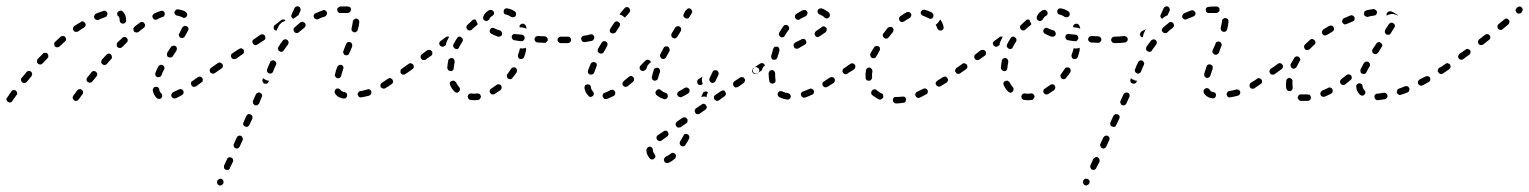

<svg xmlns="http://www.w3.org/2000/svg" viewBox="-30 -294 4715 592"><path d="M23 -4Q23 -6 23 -8Q22 -10 21 -12Q20 -13 19 -15Q15 -17 11 -16Q7 -16 5 -12Q-3 -1 -8 7Q-11 10 -10 14Q-9 18 -5 20Q-4 21 -2 22Q0 22 2 22Q4 21 6 20Q7 19 8 17Q13 10 21 -1Q22 -2 23 -4ZM226 -11Q226 -15 222 -17Q219 -20 215 -19Q211 -19 208 -15L196 1Q194 4 194 8Q195 12 198 15Q200 16 201 17Q203 17 205 17Q207 17 209 16Q211 15 212 13L224 -3Q227 -7 226 -11ZM461 11Q465 11 468 8Q469 6 470 4Q470 2 470 0Q470 -2 469 -3Q468 -5 467 -7Q462 -10 461 -18Q461 -20 460 -22Q458 -24 457 -25Q455 -26 453 -26Q451 -27 449 -26Q445 -26 443 -22Q441 -19 441 -15Q444 0 454 9Q457 11 461 11ZM536 -7Q537 -11 535 -14Q534 -16 533 -17Q531 -18 529 -19Q527 -20 525 -19Q523 -19 521 -18Q512 -13 504 -10Q502 -9 501 -7Q500 -6 499 -4Q498 -2 498 0Q498 2 499 4Q501 7 504 9Q508 10 512 9Q521 5 531 -1Q535 -3 536 -7ZM594 -42Q595 -44 595 -46Q596 -48 595 -50Q595 -52 594 -53Q591 -57 587 -58Q583 -58 580 -56L563 -44Q562 -43 560 -42Q559 -40 559 -38Q559 -36 559 -34Q560 -32 561 -30Q563 -27 567 -26Q571 -26 575 -28L591 -40Q593 -41 594 -42ZM69 -63Q69 -64 69 -66Q69 -68 68 -70Q67 -72 66 -73Q62 -76 58 -75Q54 -75 52 -72Q44 -63 37 -54Q34 -51 35 -47Q35 -43 39 -40Q42 -38 46 -38Q50 -39 53 -42Q60 -51 67 -59Q68 -61 69 -63ZM270 -66Q269 -70 266 -73Q265 -74 263 -74Q261 -75 259 -75Q257 -75 255 -74Q253 -73 252 -71L239 -55Q238 -54 237 -52Q237 -50 237 -48Q237 -46 238 -44Q239 -42 241 -41Q244 -39 248 -39Q252 -39 255 -43L268 -59Q270 -62 270 -66ZM449 -62Q451 -58 455 -56Q457 -56 459 -56Q461 -56 463 -57Q464 -57 466 -59Q467 -60 468 -62Q471 -71 476 -80Q478 -83 477 -87Q475 -91 472 -93Q470 -94 468 -94Q466 -94 464 -94Q462 -93 461 -92Q459 -91 458 -89Q453 -79 449 -69Q448 -66 449 -62ZM633 -69Q636 -71 637 -75Q638 -79 635 -83Q634 -84 632 -85Q631 -87 629 -87Q627 -87 625 -87Q623 -86 621 -85Q619 -84 618 -82Q617 -80 617 -79Q616 -77 617 -75Q617 -73 618 -71Q621 -68 625 -67Q629 -66 632 -69ZM315 -119Q315 -123 312 -126Q309 -129 305 -129Q301 -128 298 -125Q291 -118 284 -110Q283 -108 283 -107Q282 -105 282 -103Q282 -101 283 -99Q284 -97 286 -96Q289 -93 293 -93Q297 -94 300 -97Q306 -105 313 -112Q316 -115 315 -119ZM119 -118Q119 -120 119 -122Q119 -124 118 -125Q118 -127 116 -129Q115 -130 113 -131Q111 -131 109 -131Q107 -131 105 -131Q103 -130 102 -128Q94 -120 86 -112Q84 -109 84 -105Q84 -100 87 -98Q90 -95 94 -95Q98 -95 101 -98Q109 -107 116 -114Q118 -116 119 -118ZM485 -124Q485 -120 489 -118Q491 -117 492 -117Q494 -116 496 -117Q498 -117 500 -118Q502 -119 503 -121Q509 -130 514 -138Q515 -140 515 -142Q516 -144 515 -146Q515 -148 514 -149Q513 -151 511 -152Q507 -154 503 -153Q499 -152 497 -149Q492 -141 486 -132Q484 -129 485 -124ZM364 -170Q364 -174 361 -177Q360 -178 358 -179Q356 -180 354 -180Q352 -180 350 -179Q348 -179 347 -177Q340 -170 332 -163Q331 -161 330 -159Q330 -157 330 -156Q330 -154 330 -152Q331 -150 333 -148Q336 -146 340 -146Q344 -146 347 -149Q354 -156 361 -163Q364 -166 364 -170ZM174 -172Q174 -176 171 -180Q169 -183 164 -183Q160 -183 157 -181Q149 -173 140 -165Q137 -163 137 -159Q137 -154 139 -151Q142 -148 146 -148Q151 -148 154 -151Q162 -158 170 -166Q173 -168 174 -172ZM521 -188Q521 -186 522 -184Q522 -182 524 -180Q525 -179 526 -178Q530 -176 534 -177Q538 -178 540 -182Q545 -191 550 -200Q552 -203 551 -207Q550 -211 546 -213Q544 -214 542 -214Q540 -215 538 -214Q536 -213 535 -212Q533 -211 532 -209Q528 -200 523 -191Q522 -190 521 -188ZM416 -211Q417 -213 417 -215Q417 -217 417 -219Q416 -221 415 -222Q413 -226 409 -226Q404 -227 401 -224Q393 -218 385 -212Q383 -210 382 -208Q381 -207 381 -205Q381 -203 382 -201Q382 -199 383 -197Q386 -194 390 -194Q394 -193 398 -196Q406 -203 413 -208Q415 -210 416 -211ZM234 -216Q235 -220 232 -223Q230 -227 226 -228Q222 -229 219 -226Q209 -220 199 -214Q196 -211 195 -207Q194 -203 197 -200Q199 -196 203 -196Q207 -195 211 -197Q220 -204 229 -209Q233 -212 234 -216ZM342 -224Q345 -221 349 -221Q353 -221 356 -224Q359 -227 359 -231Q359 -249 348 -259Q345 -262 341 -261Q337 -261 334 -258Q333 -257 332 -255Q331 -253 331 -251Q332 -249 332 -247Q333 -245 335 -244Q339 -240 339 -231Q339 -226 342 -224ZM298 -243Q299 -245 300 -247Q301 -248 301 -250Q301 -252 301 -254Q300 -256 299 -258Q297 -259 295 -260Q294 -261 292 -261Q290 -261 288 -260Q278 -257 266 -252Q262 -250 261 -246Q259 -242 261 -238Q262 -236 263 -235Q265 -234 267 -233Q269 -232 271 -232Q273 -233 274 -233Q285 -238 294 -241Q296 -242 298 -243ZM475 -243Q476 -245 477 -247Q478 -248 478 -250Q478 -252 478 -254Q477 -258 473 -260Q469 -262 465 -260Q455 -257 445 -252Q442 -250 440 -246Q439 -243 441 -239Q442 -237 443 -236Q445 -234 446 -234Q448 -233 450 -233Q452 -233 454 -234Q463 -239 472 -242Q473 -242 475 -243ZM536 -239Q538 -239 540 -239Q541 -240 543 -241Q545 -242 546 -244Q548 -247 547 -251Q546 -255 542 -258Q533 -263 520 -265Q515 -266 512 -263Q509 -261 508 -257Q507 -253 510 -250Q512 -246 516 -246Q526 -244 532 -241Q534 -239 536 -239Z M639 268Q639 270 640 272Q640 273 642 275Q643 276 645 277Q649 279 653 277Q656 276 658 272L659 271Q659 269 659 267Q659 265 659 264Q658 262 657 260Q655 259 653 258Q652 257 650 257Q648 257 646 258Q644 259 643 260Q641 261 640 263V264Q639 266 639 268ZM661 224Q662 228 666 229Q668 230 670 230Q672 230 674 230Q676 229 677 227Q679 226 679 224L688 205Q690 201 688 197Q687 193 683 192Q681 191 679 191Q677 191 676 191Q674 192 672 193Q671 195 670 197L661 216Q660 220 661 224ZM690 154Q690 155 691 157Q691 159 693 161Q694 162 696 163Q700 165 704 163Q707 162 709 158L718 138Q719 137 719 135Q719 133 718 131Q717 129 716 127Q715 126 713 125Q711 124 709 124Q707 124 705 125Q703 126 702 127Q700 128 700 130L691 150Q690 152 690 154ZM720 91Q722 95 726 96Q729 98 733 97Q737 95 739 91L748 72Q749 68 748 64Q746 60 743 59Q741 58 739 58Q737 58 735 58Q733 59 732 61Q730 62 729 64L721 83Q719 87 720 91ZM750 24Q752 28 755 30Q757 31 759 31Q761 31 763 30Q765 30 766 28Q768 27 769 25L777 5Q779 2 778 -2Q776 -6 772 -8Q770 -9 768 -9Q766 -9 765 -8Q763 -7 761 -6Q760 -5 759 -3L750 17Q749 21 750 24ZM1029 10Q1033 10 1037 8Q1040 5 1040 1Q1041 -1 1040 -3Q1040 -5 1038 -7Q1037 -8 1035 -9Q1034 -10 1032 -10Q1027 -11 1024 -13Q1021 -14 1020 -17Q1019 -18 1017 -19Q1016 -21 1014 -21Q1012 -21 1010 -21Q1008 -21 1006 -20Q1003 -17 1002 -13Q1001 -9 1003 -6Q1007 1 1014 5Q1020 8 1029 10ZM1111 -1Q1113 -2 1114 -4Q1115 -6 1115 -8Q1115 -10 1115 -12Q1114 -16 1110 -18Q1106 -20 1102 -18Q1092 -15 1081 -13Q1077 -13 1075 -9Q1072 -6 1073 -2Q1074 0 1075 2Q1076 3 1077 5Q1079 6 1081 6Q1083 7 1085 6Q1097 4 1108 1Q1110 0 1111 -1ZM1182 -41Q1182 -45 1180 -49Q1179 -50 1177 -51Q1176 -53 1174 -53Q1172 -53 1170 -53Q1168 -52 1166 -51Q1156 -44 1148 -39Q1146 -38 1145 -36Q1144 -35 1143 -33Q1143 -31 1143 -29Q1143 -27 1144 -25Q1147 -22 1151 -21Q1155 -20 1158 -22Q1167 -27 1178 -35Q1181 -37 1182 -41ZM780 -42Q781 -38 785 -36Q787 -36 789 -36Q791 -36 793 -36Q795 -37 796 -38Q797 -40 798 -42L800 -45Q795 -45 791 -47Q786 -49 781 -53L780 -50Q778 -46 780 -42ZM1004 -58Q1006 -54 1010 -53Q1012 -52 1013 -53Q1015 -53 1017 -54Q1019 -55 1020 -56Q1021 -58 1022 -60Q1024 -69 1028 -81Q1029 -83 1029 -85Q1029 -87 1028 -89Q1027 -90 1026 -92Q1024 -93 1022 -94Q1018 -95 1015 -93Q1011 -91 1010 -88Q1005 -75 1003 -65Q1001 -61 1004 -58ZM1229 -75Q1230 -79 1227 -83Q1226 -84 1224 -85Q1223 -87 1221 -87Q1219 -87 1217 -87Q1215 -86 1213 -85L1209 -82Q1205 -80 1205 -76Q1204 -71 1206 -68Q1208 -66 1209 -65Q1211 -64 1213 -64Q1215 -64 1217 -64Q1219 -65 1220 -66L1225 -69Q1228 -71 1229 -75ZM656 -86Q657 -87 657 -89Q657 -91 657 -93Q657 -95 655 -97Q653 -100 649 -101Q645 -102 641 -99L621 -85Q620 -84 619 -82Q618 -81 617 -79Q617 -77 617 -75Q618 -73 619 -71Q620 -70 622 -69Q623 -68 625 -67Q627 -67 629 -67Q631 -68 633 -69L653 -83Q654 -84 656 -86ZM821 -101Q820 -105 816 -107Q812 -109 808 -107Q804 -106 803 -102Q798 -92 794 -81Q792 -77 794 -73Q796 -69 799 -68Q801 -67 803 -67Q805 -67 807 -68Q809 -69 810 -70Q812 -72 812 -73Q816 -84 821 -94Q823 -98 821 -101ZM722 -133Q723 -137 721 -141Q720 -142 718 -143Q717 -144 715 -145Q713 -145 711 -145Q709 -144 707 -143L687 -130Q683 -128 682 -123Q682 -119 684 -116Q686 -112 690 -112Q694 -111 698 -113L718 -127Q722 -129 722 -133ZM1033 -148 1029 -137Q1028 -135 1028 -133Q1028 -131 1029 -130Q1030 -128 1031 -126Q1032 -125 1034 -124Q1038 -123 1042 -124Q1046 -126 1047 -130L1052 -141L1056 -151Q1056 -153 1056 -155Q1056 -157 1055 -159Q1055 -160 1053 -162Q1052 -163 1050 -164Q1046 -165 1042 -164Q1039 -162 1037 -158ZM860 -164Q859 -168 856 -171Q853 -173 849 -173Q844 -172 842 -169Q835 -160 829 -150Q826 -146 827 -142Q828 -138 832 -136Q835 -134 839 -134Q843 -135 845 -139Q851 -148 858 -157Q860 -160 860 -164ZM788 -176Q789 -180 787 -184Q785 -187 781 -188Q777 -189 773 -187L753 -173Q749 -171 748 -167Q748 -163 750 -159Q752 -156 756 -155Q760 -154 764 -157L784 -170Q788 -172 788 -176ZM911 -212Q912 -213 912 -215Q913 -217 912 -219Q912 -221 910 -223Q909 -224 907 -225Q906 -226 904 -227Q902 -227 900 -226Q898 -226 896 -225Q887 -217 878 -209Q875 -207 875 -202Q875 -198 878 -195Q881 -192 885 -192Q889 -192 892 -195Q900 -202 909 -209Q910 -210 911 -212ZM1055 -199Q1057 -196 1061 -195Q1063 -194 1065 -194Q1067 -195 1068 -196Q1070 -197 1071 -198Q1073 -200 1073 -202Q1077 -215 1078 -226Q1078 -228 1077 -229Q1077 -231 1076 -233Q1074 -235 1073 -235Q1071 -236 1069 -237Q1065 -237 1062 -234Q1058 -232 1058 -228Q1057 -219 1054 -207Q1053 -203 1055 -199ZM835 -221Q839 -226 846 -228Q848 -229 850 -230Q849 -231 848 -233Q845 -234 842 -234Q839 -234 837 -232Q828 -225 818 -217Q814 -215 814 -211Q813 -207 815 -203Q817 -202 818 -201Q820 -200 822 -199L828 -211Q830 -217 835 -221ZM977 -248Q979 -252 978 -256Q976 -260 973 -262Q969 -264 965 -262Q954 -258 943 -253Q939 -252 938 -248Q936 -244 938 -240Q940 -236 944 -235Q948 -233 951 -235Q961 -240 972 -243Q975 -245 977 -248ZM869 -241Q867 -245 869 -249L878 -269Q880 -272 883 -274Q887 -275 891 -274Q895 -272 896 -268Q898 -264 896 -260L890 -247Q886 -245 883 -242Q878 -239 874 -236Q874 -236 874 -236Q874 -236 874 -236Q870 -238 869 -241ZM1042 -254Q1046 -254 1049 -257Q1052 -260 1052 -264Q1053 -268 1050 -271Q1047 -274 1043 -274Q1041 -274 1039 -274Q1029 -274 1019 -274Q1015 -273 1012 -270Q1009 -267 1010 -263Q1010 -259 1013 -256Q1016 -253 1021 -254Q1030 -254 1039 -254Q1040 -254 1042 -254Z M1444 14Q1446 14 1448 13Q1449 12 1450 10Q1452 9 1452 7Q1453 5 1453 3Q1452 -1 1449 -4Q1446 -6 1442 -6Q1437 -5 1433 -5Q1428 -5 1423 -6Q1419 -6 1416 -4Q1413 -1 1412 3Q1412 5 1413 7Q1413 9 1414 10Q1416 12 1417 13Q1419 14 1421 14Q1427 15 1433 15Q1438 15 1444 14ZM1517 -23Q1517 -27 1515 -30Q1514 -32 1512 -33Q1510 -34 1508 -34Q1506 -34 1504 -34Q1502 -33 1501 -32Q1493 -26 1485 -21Q1481 -19 1480 -15Q1479 -11 1481 -8Q1482 -6 1484 -5Q1485 -3 1487 -3Q1489 -3 1491 -3Q1493 -3 1495 -4Q1504 -10 1513 -16Q1516 -19 1517 -23ZM1378 -8Q1382 -8 1385 -11Q1386 -12 1387 -14Q1388 -16 1388 -18Q1388 -20 1388 -22Q1387 -24 1386 -25Q1380 -32 1376 -40Q1375 -42 1373 -43Q1372 -44 1370 -45Q1368 -46 1366 -45Q1364 -45 1362 -44Q1359 -43 1357 -39Q1356 -35 1358 -31Q1363 -20 1371 -12Q1374 -9 1378 -8ZM1564 -79Q1563 -83 1560 -85Q1558 -86 1556 -86Q1554 -87 1552 -86Q1550 -86 1549 -85Q1547 -84 1546 -82Q1541 -74 1535 -66Q1533 -64 1533 -63Q1532 -61 1533 -59Q1533 -57 1534 -55Q1535 -53 1536 -52Q1540 -49 1544 -50Q1548 -50 1550 -54Q1557 -62 1563 -71Q1565 -75 1564 -79ZM1246 -87Q1246 -91 1244 -95Q1243 -96 1241 -97Q1239 -98 1237 -99Q1235 -99 1233 -99Q1231 -98 1230 -97Q1219 -89 1213 -85Q1212 -84 1211 -82Q1210 -81 1209 -79Q1209 -77 1209 -75Q1210 -73 1211 -71Q1213 -68 1217 -67Q1221 -66 1225 -69Q1231 -73 1242 -81Q1245 -83 1246 -87ZM1350 -82Q1350 -80 1352 -78Q1353 -77 1355 -76Q1356 -75 1358 -75Q1363 -74 1366 -77Q1369 -80 1369 -84Q1370 -94 1372 -103Q1372 -107 1370 -111Q1368 -114 1364 -115Q1362 -115 1360 -115Q1358 -114 1356 -113Q1354 -112 1353 -110Q1352 -109 1352 -107Q1350 -96 1349 -85Q1349 -83 1350 -82ZM1302 -125Q1303 -127 1303 -129Q1303 -131 1303 -133Q1303 -135 1301 -136Q1299 -140 1295 -140Q1291 -141 1287 -139L1271 -127Q1267 -124 1267 -120Q1266 -116 1269 -113Q1271 -109 1275 -109Q1279 -108 1282 -110L1299 -122Q1301 -123 1302 -125ZM1592 -143Q1592 -145 1591 -147Q1589 -146 1586 -145Q1580 -144 1574 -145Q1574 -145 1573 -145Q1573 -144 1573 -144Q1573 -144 1573 -144Q1571 -134 1567 -125Q1566 -121 1568 -117Q1569 -114 1573 -112Q1575 -112 1577 -112Q1579 -112 1581 -113Q1583 -113 1584 -115Q1585 -116 1586 -118Q1590 -129 1592 -139Q1593 -141 1592 -143ZM1368 -150Q1369 -146 1373 -144Q1377 -142 1381 -143Q1385 -145 1386 -149Q1390 -157 1396 -166Q1398 -169 1397 -173Q1396 -177 1392 -179Q1389 -182 1385 -181Q1381 -180 1379 -176Q1373 -167 1368 -157Q1366 -153 1368 -150ZM1333 -150Q1329 -151 1326 -154Q1325 -156 1325 -158Q1324 -159 1324 -161Q1325 -163 1326 -165Q1327 -167 1329 -168L1343 -178L1345 -180Q1347 -181 1349 -181Q1351 -182 1353 -181Q1353 -181 1354 -181Q1355 -181 1355 -181Q1351 -174 1348 -167Q1345 -161 1345 -155Q1345 -155 1345 -155L1340 -152Q1337 -149 1333 -150ZM1707 -164Q1710 -167 1710 -171Q1710 -173 1709 -175Q1708 -177 1707 -178Q1706 -179 1704 -180Q1702 -181 1700 -181H1699Q1695 -181 1692 -178Q1689 -175 1689 -171Q1689 -169 1690 -167Q1691 -165 1692 -164Q1693 -163 1695 -162Q1697 -161 1699 -161H1700Q1704 -161 1707 -164ZM1652 -162Q1654 -163 1655 -165Q1657 -166 1658 -168Q1659 -169 1659 -171Q1659 -176 1656 -179Q1653 -182 1649 -182L1629 -183Q1627 -183 1625 -182Q1623 -182 1621 -180Q1620 -179 1619 -177Q1618 -175 1618 -173Q1618 -169 1621 -166Q1624 -163 1628 -163L1648 -162Q1650 -162 1652 -162ZM1584 -169Q1587 -172 1588 -176Q1588 -178 1587 -180Q1587 -182 1586 -183Q1584 -185 1583 -186Q1581 -187 1579 -187Q1569 -188 1559 -189Q1555 -190 1552 -188Q1548 -185 1548 -181Q1547 -177 1550 -174Q1552 -170 1556 -170Q1566 -168 1577 -167Q1581 -166 1584 -169ZM1513 -182Q1517 -184 1518 -187Q1519 -191 1517 -195Q1515 -199 1512 -200Q1501 -203 1494 -207Q1491 -209 1487 -208Q1483 -207 1481 -203Q1479 -200 1480 -196Q1481 -192 1485 -190Q1494 -185 1505 -181Q1509 -180 1513 -182ZM1408 -210Q1408 -206 1411 -203Q1414 -200 1418 -200Q1422 -200 1425 -203Q1432 -210 1440 -216Q1441 -217 1442 -218Q1442 -219 1443 -220Q1441 -223 1440 -226Q1438 -230 1437 -233Q1435 -234 1432 -234Q1429 -234 1427 -232Q1419 -225 1411 -217Q1408 -215 1408 -210ZM1575 -218Q1576 -220 1578 -220Q1582 -222 1586 -220Q1590 -218 1591 -215Q1593 -210 1594 -205Q1594 -205 1593 -206Q1588 -208 1582 -209Q1576 -210 1572 -210Q1572 -212 1572 -213Q1572 -214 1572 -215Q1573 -217 1575 -218ZM1460 -235Q1462 -231 1466 -230Q1470 -228 1473 -230Q1477 -232 1479 -235Q1481 -241 1488 -245Q1492 -247 1493 -251Q1494 -255 1492 -258Q1490 -262 1486 -263Q1482 -264 1479 -263Q1465 -256 1460 -243Q1459 -239 1460 -235ZM1527 -267Q1524 -265 1523 -261Q1523 -259 1523 -257Q1523 -255 1524 -253Q1525 -251 1527 -250Q1529 -249 1531 -249Q1539 -247 1546 -242Q1550 -240 1554 -241Q1558 -242 1560 -245Q1561 -247 1561 -249Q1562 -251 1561 -253Q1561 -255 1560 -256Q1559 -258 1557 -259Q1547 -266 1535 -268Q1531 -269 1527 -267Z M2020 192Q2018 193 2018 195Q2017 197 2017 199Q2017 201 2018 203Q2019 206 2023 208Q2027 210 2031 208Q2041 204 2051 195Q2053 194 2053 192Q2054 190 2054 188Q2055 186 2054 184Q2053 182 2052 181Q2049 178 2045 177Q2041 177 2038 180Q2030 186 2023 189Q2021 190 2020 192ZM1980 161Q1977 158 1973 158Q1968 159 1966 162Q1963 165 1963 169Q1963 176 1966 183Q1969 189 1973 194Q1975 197 1980 198Q1984 198 1987 195Q1990 193 1991 189Q1991 185 1988 181Q1983 175 1983 168Q1983 164 1980 161ZM2066 150Q2067 154 2071 156Q2074 158 2078 157Q2082 156 2084 152Q2090 143 2095 133Q2096 129 2095 126Q2094 122 2090 120Q2088 119 2086 119Q2084 119 2082 119Q2080 120 2079 121Q2078 123 2077 125Q2072 134 2067 142Q2065 146 2066 150ZM2031 121Q2032 117 2029 113Q2028 112 2027 110Q2025 109 2023 109Q2021 109 2019 109Q2017 110 2016 111L1998 123Q1995 125 1994 129Q1994 133 1996 137Q1997 138 1999 139Q2000 140 2002 141Q2004 141 2006 141Q2008 140 2010 139L2027 127Q2030 125 2031 121ZM2089 83Q2090 81 2090 79Q2090 77 2090 75Q2090 73 2088 72Q2086 68 2082 68Q2078 67 2075 69L2057 81Q2054 84 2053 88Q2053 92 2055 95Q2056 97 2058 98Q2059 99 2061 99Q2063 100 2065 99Q2067 99 2069 98L2086 86Q2088 85 2089 83ZM2149 38Q2150 34 2147 31Q2146 29 2145 28Q2143 27 2141 26Q2139 26 2137 26Q2135 27 2134 28L2116 40Q2113 42 2112 47Q2112 51 2114 54Q2115 56 2117 57Q2118 58 2120 58Q2122 58 2124 58Q2126 58 2128 56L2145 44Q2148 42 2149 38ZM2208 -3Q2209 -7 2206 -11Q2205 -12 2204 -14Q2202 -15 2200 -15Q2198 -15 2196 -15Q2194 -14 2193 -13L2175 -1Q2172 1 2171 5Q2171 9 2173 13Q2174 14 2176 15Q2177 16 2179 17Q2181 17 2183 17Q2185 16 2187 15L2204 3Q2207 1 2208 -3ZM2024 11Q2027 9 2029 5Q2029 3 2029 1Q2029 -1 2028 -3Q2027 -4 2026 -6Q2024 -7 2022 -8Q2014 -10 2008 -16Q2005 -19 2001 -19Q1996 -18 1994 -15Q1992 -14 1992 -12Q1991 -10 1991 -8Q1991 -6 1992 -4Q1993 -3 1994 -1Q2003 7 2016 11Q2020 13 2024 11ZM1865 -1Q1866 -3 1867 -4Q1867 -6 1867 -8Q1867 -10 1866 -12Q1864 -16 1860 -17Q1856 -18 1852 -16Q1843 -11 1835 -8Q1833 -7 1831 -6Q1830 -4 1829 -3Q1828 -1 1828 1Q1828 3 1829 5Q1830 9 1834 11Q1838 12 1842 11Q1851 7 1862 2Q1864 1 1865 -1ZM2094 -8Q2096 -10 2096 -12Q2097 -14 2096 -16Q2096 -18 2095 -19Q2093 -23 2089 -24Q2085 -25 2081 -23Q2072 -17 2064 -13Q2062 -12 2061 -11Q2059 -9 2059 -7Q2058 -5 2058 -3Q2058 -1 2059 0Q2061 4 2065 5Q2069 7 2072 5Q2081 1 2092 -6Q2093 -7 2094 -8ZM2132 5Q2132 5 2132 5L2137 -6Q2138 -10 2142 -11Q2146 -13 2150 -11Q2151 -11 2151 -10Q2152 -10 2153 -9Q2150 -4 2149 1Q2149 3 2149 5Q2147 5 2145 4Q2138 3 2132 5ZM1784 1Q1785 3 1787 4Q1789 5 1791 5Q1793 5 1794 4Q1796 3 1798 2Q1799 1 1800 -1Q1801 -3 1801 -5Q1801 -7 1800 -9Q1800 -11 1798 -12Q1795 -15 1794 -18Q1792 -22 1792 -25Q1792 -29 1789 -32Q1785 -34 1781 -34Q1779 -34 1778 -33Q1776 -32 1774 -31Q1773 -29 1773 -27Q1772 -25 1772 -23Q1773 -16 1776 -10Q1779 -4 1784 1ZM2267 -45Q2268 -49 2265 -52Q2264 -54 2263 -55Q2261 -56 2259 -56Q2257 -57 2255 -56Q2253 -56 2252 -55L2234 -43Q2231 -40 2230 -36Q2230 -32 2232 -29Q2233 -27 2235 -26Q2236 -25 2238 -24Q2240 -24 2242 -25Q2244 -25 2246 -26L2263 -38Q2266 -41 2267 -45ZM1924 -45Q1925 -47 1925 -49Q1925 -51 1925 -53Q1924 -55 1923 -56Q1920 -59 1916 -60Q1912 -60 1909 -57Q1900 -50 1893 -44Q1890 -41 1889 -37Q1889 -33 1891 -30Q1894 -27 1898 -26Q1902 -26 1905 -28Q1913 -35 1922 -42Q1923 -44 1924 -45ZM2131 -32Q2130 -32 2128 -32Q2126 -32 2124 -33Q2122 -34 2121 -36Q2119 -40 2120 -44Q2120 -48 2124 -50L2127 -52L2136 -58Q2135 -54 2134 -50Q2134 -43 2136 -37Q2137 -36 2137 -35L2135 -34Q2133 -32 2131 -32ZM2157 -49Q2157 -47 2158 -45Q2158 -43 2160 -42Q2161 -40 2163 -39Q2165 -39 2167 -38Q2169 -38 2170 -39Q2172 -40 2174 -41Q2175 -42 2176 -44L2185 -63Q2187 -67 2185 -71Q2184 -75 2180 -77Q2176 -78 2172 -77Q2168 -76 2167 -72L2158 -53Q2157 -51 2157 -49ZM1980 -54Q1980 -52 1981 -50Q1982 -48 1984 -47Q1985 -46 1987 -45Q1991 -45 1995 -47Q1998 -49 1999 -53Q2001 -62 2005 -72Q2005 -74 2005 -76Q2005 -78 2004 -80Q2003 -82 2002 -83Q2000 -84 1998 -85Q1995 -86 1991 -84Q1987 -83 1986 -79Q1982 -67 1980 -57Q1979 -55 1980 -54ZM1783 -69Q1785 -66 1789 -64Q1791 -64 1793 -64Q1795 -64 1797 -65Q1798 -65 1800 -67Q1801 -68 1802 -70Q1805 -79 1809 -89Q1811 -93 1810 -97Q1808 -101 1804 -102Q1800 -104 1797 -102Q1793 -101 1791 -97Q1787 -87 1783 -77Q1782 -73 1783 -69ZM2311 -75Q2312 -79 2309 -83Q2308 -84 2306 -85Q2305 -87 2303 -87Q2301 -87 2299 -87Q2297 -86 2295 -85L2293 -84Q2290 -81 2289 -77Q2288 -73 2291 -70Q2292 -68 2294 -67Q2295 -66 2297 -66Q2299 -65 2301 -66Q2303 -66 2305 -67L2307 -69Q2310 -71 2311 -75ZM1971 -97Q1973 -100 1977 -102Q1976 -104 1976 -105Q1975 -106 1974 -107Q1971 -110 1967 -110Q1962 -110 1960 -107Q1952 -99 1945 -92Q1942 -89 1942 -85Q1942 -81 1945 -78Q1948 -75 1952 -75Q1956 -75 1959 -78Q1961 -80 1963 -81Q1964 -84 1964 -86Q1966 -92 1971 -97ZM2006 -119Q2007 -115 2011 -113Q2013 -112 2015 -112Q2017 -112 2019 -113Q2020 -113 2022 -115Q2023 -116 2024 -118Q2029 -127 2034 -136Q2036 -140 2034 -144Q2033 -148 2030 -150Q2028 -151 2026 -151Q2024 -151 2022 -151Q2020 -150 2018 -149Q2017 -147 2016 -146Q2011 -136 2006 -127Q2004 -123 2006 -119ZM1813 -140Q1813 -138 1813 -136Q1814 -134 1815 -133Q1816 -131 1818 -130Q1822 -128 1826 -129Q1830 -130 1832 -134Q1837 -143 1842 -152Q1844 -156 1843 -160Q1842 -164 1838 -166Q1837 -167 1835 -167Q1833 -167 1831 -167Q1829 -166 1827 -165Q1826 -164 1825 -162Q1819 -153 1814 -144Q1813 -142 1813 -140ZM1728 -164Q1731 -167 1731 -171Q1731 -173 1730 -175Q1729 -177 1728 -178Q1727 -180 1725 -180Q1723 -181 1721 -181H1700Q1696 -181 1693 -178Q1690 -175 1690 -171Q1690 -169 1691 -167Q1692 -165 1693 -164Q1694 -162 1696 -162Q1698 -161 1700 -161H1721Q1725 -161 1728 -164ZM1799 -170Q1800 -171 1801 -173Q1802 -175 1802 -177Q1803 -179 1802 -181Q1801 -185 1798 -187Q1794 -189 1790 -188Q1781 -185 1771 -184Q1769 -184 1767 -183Q1765 -182 1764 -180Q1763 -179 1762 -177Q1762 -175 1762 -173Q1763 -169 1766 -166Q1769 -164 1773 -164Q1785 -166 1795 -168Q1797 -169 1799 -170ZM2040 -183Q2041 -179 2045 -177Q2046 -176 2048 -176Q2050 -175 2052 -176Q2054 -176 2056 -178Q2057 -179 2058 -180L2069 -198Q2071 -202 2070 -206Q2069 -210 2066 -212Q2062 -214 2058 -213Q2054 -212 2052 -209L2041 -191Q2039 -187 2040 -183ZM1850 -198Q1851 -194 1855 -192Q1858 -190 1862 -191Q1866 -192 1869 -195Q1874 -204 1880 -212Q1882 -216 1882 -220Q1881 -224 1877 -226Q1874 -229 1870 -228Q1866 -227 1864 -224Q1858 -215 1852 -206Q1850 -202 1850 -198ZM2081 -256Q2081 -256 2081 -257Q2083 -260 2085 -263H2086Q2088 -267 2092 -268Q2096 -269 2099 -267Q2103 -264 2104 -260Q2105 -256 2103 -253H2102V-252L2096 -242Q2094 -238 2090 -237Q2085 -236 2082 -239Q2078 -241 2077 -245Q2077 -249 2079 -252L2080 -255Q2081 -256 2081 -256ZM1895 -268Q1897 -270 1898 -271Q1900 -272 1902 -272Q1904 -272 1906 -272Q1908 -271 1909 -270Q1912 -267 1913 -263Q1913 -259 1911 -256L1909 -254Q1909 -253 1908 -253Q1908 -252 1908 -252Q1903 -247 1899 -242Q1898 -241 1897 -241Q1897 -240 1896 -240Q1893 -243 1890 -245Q1886 -248 1881 -249Q1881 -251 1882 -252Q1883 -254 1884 -255Q1889 -261 1895 -268Z M2401 13Q2403 12 2404 11Q2406 10 2407 8Q2408 7 2408 5Q2409 1 2406 -3Q2404 -6 2399 -7Q2390 -8 2382 -12Q2379 -14 2375 -13Q2371 -12 2369 -8Q2368 -7 2368 -5Q2367 -3 2368 -1Q2368 1 2370 3Q2371 4 2372 5Q2383 11 2397 13Q2399 13 2401 13ZM2479 -7Q2481 -11 2479 -15Q2478 -17 2477 -18Q2475 -19 2473 -20Q2472 -21 2470 -21Q2468 -21 2466 -20Q2455 -15 2446 -12Q2444 -12 2443 -10Q2441 -9 2440 -7Q2440 -6 2439 -4Q2439 -2 2440 0Q2441 4 2445 6Q2448 8 2452 7Q2463 3 2474 -2Q2478 -3 2479 -7ZM2544 -44Q2545 -48 2543 -52Q2542 -53 2540 -55Q2538 -56 2536 -56Q2535 -57 2533 -56Q2531 -56 2529 -55Q2519 -49 2511 -43Q2509 -42 2508 -41Q2506 -39 2506 -37Q2505 -35 2506 -33Q2506 -31 2507 -30Q2509 -26 2513 -25Q2517 -24 2521 -26Q2530 -32 2540 -38Q2543 -40 2544 -44ZM2340 -66Q2340 -55 2342 -45Q2342 -43 2343 -41Q2344 -39 2346 -38Q2347 -37 2349 -37Q2351 -36 2353 -36Q2355 -37 2357 -38Q2358 -39 2360 -40Q2361 -42 2361 -44Q2362 -46 2361 -48Q2360 -56 2360 -66V-68Q2360 -72 2357 -75Q2354 -78 2350 -78Q2348 -78 2346 -77Q2344 -77 2343 -75Q2342 -74 2341 -72Q2340 -70 2340 -68ZM2588 -72Q2589 -73 2590 -75Q2590 -77 2590 -79Q2589 -81 2588 -83Q2586 -86 2582 -87Q2578 -88 2574 -85L2572 -83Q2570 -82 2569 -81Q2568 -79 2568 -77Q2567 -75 2568 -73Q2568 -71 2569 -70Q2572 -66 2576 -65Q2580 -65 2583 -67L2586 -69Q2587 -70 2588 -72ZM2299 -67Q2295 -68 2293 -71Q2292 -73 2291 -75Q2291 -77 2291 -79Q2292 -81 2293 -82Q2294 -84 2295 -85Q2304 -92 2314 -98Q2315 -99 2317 -99Q2319 -100 2321 -99Q2323 -99 2325 -98Q2326 -97 2327 -95Q2328 -94 2328 -94Q2328 -93 2329 -93Q2328 -92 2327 -91Q2322 -87 2320 -80Q2319 -79 2319 -77Q2313 -73 2307 -69Q2303 -66 2299 -67ZM2352 -136Q2350 -129 2348 -122Q2347 -120 2348 -118Q2348 -116 2349 -114Q2350 -113 2351 -111Q2353 -110 2355 -110Q2359 -109 2363 -111Q2366 -113 2367 -117Q2369 -124 2371 -130Q2372 -133 2372 -135Q2373 -135 2373 -135Q2373 -136 2373 -136V-138Q2374 -140 2373 -142Q2373 -144 2372 -146Q2371 -148 2369 -149Q2368 -150 2366 -150Q2362 -151 2358 -149Q2355 -147 2354 -143L2353 -141Q2353 -139 2352 -136ZM2456 -161Q2457 -165 2455 -169Q2453 -173 2449 -174Q2445 -175 2442 -173L2422 -163Q2420 -162 2419 -160Q2418 -159 2417 -157Q2417 -155 2417 -153Q2417 -151 2418 -149Q2420 -145 2424 -144Q2428 -143 2432 -145L2451 -156Q2455 -158 2456 -161ZM2372 -190Q2371 -188 2372 -186Q2373 -184 2374 -183Q2375 -181 2377 -180Q2380 -178 2384 -179Q2388 -180 2390 -184Q2395 -193 2401 -201Q2403 -203 2403 -205Q2404 -207 2403 -209Q2403 -211 2402 -212Q2401 -214 2399 -215Q2396 -218 2392 -217Q2388 -217 2385 -213Q2379 -204 2373 -194Q2372 -192 2372 -190ZM2519 -202Q2520 -206 2517 -209Q2514 -212 2510 -213Q2506 -213 2503 -210Q2496 -205 2486 -198Q2483 -196 2482 -192Q2481 -188 2483 -185Q2485 -181 2489 -180Q2493 -179 2497 -182Q2508 -189 2516 -195Q2519 -198 2519 -202ZM2421 -245Q2420 -241 2423 -237Q2424 -236 2425 -235Q2427 -234 2429 -233Q2431 -233 2433 -233Q2435 -233 2436 -235Q2445 -240 2454 -244Q2458 -246 2459 -250Q2461 -253 2459 -257Q2459 -259 2457 -260Q2456 -262 2454 -263Q2452 -263 2450 -263Q2448 -263 2446 -263Q2436 -258 2425 -251Q2422 -249 2421 -245ZM2504 -268Q2502 -269 2500 -268Q2498 -268 2496 -267Q2494 -266 2493 -265Q2492 -263 2491 -261Q2490 -257 2492 -254Q2494 -250 2498 -249Q2502 -247 2506 -245Q2510 -243 2512 -240Q2515 -237 2519 -237Q2523 -237 2526 -240Q2529 -243 2529 -247Q2529 -251 2527 -254Q2522 -259 2516 -262Q2511 -266 2504 -268Z M2759 22Q2761 21 2762 19Q2763 18 2763 16Q2764 14 2764 12Q2763 8 2760 5Q2756 3 2752 4Q2742 5 2733 5Q2731 5 2729 5Q2728 6 2726 7Q2725 9 2724 10Q2723 12 2723 14Q2723 18 2725 21Q2728 24 2732 25Q2743 25 2755 23Q2757 23 2759 22ZM2683 13Q2685 13 2687 12Q2689 11 2690 10Q2692 9 2693 7Q2694 3 2693 -1Q2692 -5 2688 -6Q2679 -11 2673 -16Q2670 -19 2666 -19Q2661 -18 2659 -15Q2656 -12 2656 -8Q2656 -4 2659 -1Q2668 6 2679 12Q2681 13 2683 13ZM2829 -5Q2830 -6 2830 -8Q2831 -10 2831 -12Q2831 -14 2830 -16Q2828 -20 2824 -21Q2820 -22 2816 -20Q2807 -15 2798 -11Q2796 -11 2795 -9Q2793 -8 2793 -6Q2792 -4 2792 -2Q2792 0 2793 2Q2795 6 2798 7Q2802 9 2806 7Q2815 3 2825 -3Q2827 -3 2829 -5ZM2891 -42Q2892 -44 2893 -46Q2893 -48 2893 -50Q2892 -52 2891 -53Q2889 -57 2885 -58Q2881 -58 2877 -56Q2868 -50 2860 -45Q2858 -44 2857 -42Q2856 -41 2855 -39Q2855 -37 2855 -35Q2856 -33 2857 -31Q2859 -28 2863 -27Q2867 -26 2870 -28Q2879 -33 2888 -39Q2890 -40 2891 -42ZM2642 -47Q2645 -45 2649 -45Q2651 -45 2653 -46Q2655 -46 2656 -48Q2657 -49 2658 -51Q2659 -53 2659 -55Q2658 -65 2660 -75Q2660 -79 2657 -82Q2655 -85 2651 -86Q2649 -86 2647 -85Q2645 -85 2643 -83Q2642 -82 2641 -80Q2640 -79 2640 -77Q2638 -65 2639 -54Q2639 -50 2642 -47ZM2934 -72Q2936 -73 2936 -75Q2936 -77 2936 -79Q2935 -81 2934 -83Q2932 -86 2928 -87Q2924 -88 2920 -85H2919Q2918 -83 2917 -82Q2916 -80 2915 -78Q2915 -76 2915 -74Q2916 -72 2917 -71Q2919 -67 2923 -66Q2927 -66 2931 -68L2932 -69Q2933 -70 2934 -72ZM2606 -83Q2607 -85 2607 -87Q2608 -89 2607 -91Q2607 -93 2606 -94Q2603 -98 2599 -99Q2595 -99 2592 -97Q2581 -90 2575 -85Q2571 -83 2570 -79Q2569 -75 2572 -72Q2573 -70 2574 -69Q2576 -68 2578 -67Q2580 -67 2582 -67Q2584 -68 2585 -69Q2593 -73 2603 -80Q2605 -82 2606 -83ZM2657 -135Q2657 -135 2657 -135Q2656 -132 2654 -129Q2652 -125 2654 -121Q2655 -117 2659 -115Q2663 -114 2667 -115Q2670 -116 2672 -120Q2673 -123 2675 -125Q2678 -131 2682 -138Q2683 -139 2683 -141Q2684 -143 2683 -145Q2683 -147 2682 -149Q2680 -150 2679 -151Q2675 -153 2671 -152Q2667 -151 2665 -148Q2661 -142 2657 -135ZM2692 -184Q2693 -179 2696 -177Q2698 -176 2699 -175Q2701 -175 2703 -175Q2705 -175 2707 -176Q2709 -177 2710 -179Q2716 -187 2723 -195Q2725 -198 2725 -202Q2725 -206 2722 -209Q2720 -210 2718 -211Q2716 -211 2714 -211Q2712 -211 2710 -210Q2709 -209 2707 -208Q2701 -200 2694 -191Q2691 -188 2692 -184ZM2865 -201Q2869 -199 2873 -200Q2877 -202 2879 -205Q2880 -209 2879 -213Q2876 -225 2869 -234Q2867 -232 2866 -229Q2863 -224 2858 -220Q2856 -219 2855 -218Q2858 -213 2860 -207Q2861 -203 2865 -201ZM2742 -238Q2741 -234 2744 -230Q2746 -227 2750 -226Q2754 -226 2758 -228Q2766 -234 2774 -238Q2778 -240 2779 -244Q2781 -248 2779 -252Q2778 -253 2776 -255Q2775 -256 2773 -257Q2771 -257 2769 -257Q2767 -257 2765 -256Q2756 -251 2746 -244Q2743 -242 2742 -238ZM2818 -264Q2816 -264 2814 -263Q2812 -262 2811 -260Q2810 -259 2809 -257Q2808 -253 2811 -249Q2813 -246 2817 -245Q2825 -242 2833 -238Q2837 -235 2841 -236Q2845 -237 2847 -241Q2849 -244 2848 -248Q2847 -252 2844 -255Q2833 -261 2821 -264Q2820 -264 2818 -264Z M3151 14Q3153 14 3155 13Q3156 12 3157 10Q3159 9 3159 7Q3160 5 3160 3Q3159 -1 3156 -4Q3153 -6 3149 -6Q3144 -5 3140 -5Q3135 -5 3130 -6Q3126 -6 3123 -4Q3120 -1 3119 3Q3119 5 3120 7Q3120 9 3121 10Q3123 12 3124 13Q3126 14 3128 14Q3134 15 3140 15Q3145 15 3151 14ZM3224 -23Q3224 -27 3222 -30Q3221 -32 3219 -33Q3217 -34 3215 -34Q3213 -34 3211 -34Q3209 -33 3208 -32Q3200 -26 3192 -21Q3188 -19 3187 -15Q3186 -11 3188 -8Q3189 -6 3191 -5Q3192 -3 3194 -3Q3196 -3 3198 -3Q3200 -3 3202 -4Q3211 -10 3220 -16Q3223 -19 3224 -23ZM3085 -8Q3089 -8 3092 -11Q3093 -12 3094 -14Q3095 -16 3095 -18Q3095 -20 3095 -22Q3094 -24 3093 -25Q3087 -32 3083 -40Q3082 -42 3080 -43Q3079 -44 3077 -45Q3075 -46 3073 -45Q3071 -45 3069 -44Q3066 -43 3064 -39Q3063 -35 3065 -31Q3070 -20 3078 -12Q3081 -9 3085 -8ZM3271 -79Q3270 -83 3267 -85Q3265 -86 3263 -86Q3261 -87 3259 -86Q3257 -86 3256 -85Q3254 -84 3253 -82Q3248 -74 3242 -66Q3240 -64 3240 -63Q3239 -61 3240 -59Q3240 -57 3241 -55Q3242 -53 3243 -52Q3247 -49 3251 -50Q3255 -50 3257 -54Q3264 -62 3270 -71Q3272 -75 3271 -79ZM2953 -87Q2953 -91 2951 -95Q2950 -96 2948 -97Q2946 -98 2944 -99Q2942 -99 2940 -99Q2938 -98 2937 -97Q2926 -89 2920 -85Q2919 -84 2918 -82Q2917 -81 2916 -79Q2916 -77 2916 -75Q2917 -73 2918 -71Q2920 -68 2924 -67Q2928 -66 2932 -69Q2938 -73 2949 -81Q2952 -83 2953 -87ZM3057 -82Q3057 -80 3059 -78Q3060 -77 3062 -76Q3063 -75 3065 -75Q3070 -74 3073 -77Q3076 -80 3076 -84Q3077 -94 3079 -103Q3079 -107 3077 -111Q3075 -114 3071 -115Q3069 -115 3067 -115Q3065 -114 3063 -113Q3061 -112 3060 -110Q3059 -109 3059 -107Q3057 -96 3056 -85Q3056 -83 3057 -82ZM3009 -125Q3010 -127 3010 -129Q3010 -131 3010 -133Q3010 -135 3008 -136Q3006 -140 3002 -140Q2998 -141 2994 -139L2978 -127Q2974 -124 2974 -120Q2973 -116 2976 -113Q2978 -109 2982 -109Q2986 -108 2989 -110L3006 -122Q3008 -123 3009 -125ZM3299 -143Q3299 -145 3298 -147Q3296 -146 3293 -145Q3287 -144 3281 -145Q3281 -145 3280 -145Q3280 -144 3280 -144Q3280 -144 3280 -144Q3278 -134 3274 -125Q3273 -121 3275 -117Q3276 -114 3280 -112Q3282 -112 3284 -112Q3286 -112 3288 -113Q3290 -113 3291 -115Q3292 -116 3293 -118Q3297 -129 3299 -139Q3300 -141 3299 -143ZM3075 -150Q3076 -146 3080 -144Q3084 -142 3088 -143Q3092 -145 3093 -149Q3097 -157 3103 -166Q3105 -169 3104 -173Q3103 -177 3099 -179Q3096 -182 3092 -181Q3088 -180 3086 -176Q3080 -167 3075 -157Q3073 -153 3075 -150ZM3040 -150Q3036 -151 3033 -154Q3032 -156 3032 -158Q3031 -159 3031 -161Q3032 -163 3033 -165Q3034 -167 3036 -168L3050 -178L3052 -180Q3054 -181 3056 -181Q3058 -182 3060 -181Q3060 -181 3061 -181Q3062 -181 3062 -181Q3058 -174 3055 -167Q3052 -161 3052 -155Q3052 -155 3052 -155L3047 -152Q3044 -149 3040 -150ZM3414 -164Q3417 -167 3417 -171Q3417 -173 3416 -175Q3415 -177 3414 -178Q3413 -179 3411 -180Q3409 -181 3407 -181H3406Q3402 -181 3399 -178Q3396 -175 3396 -171Q3396 -169 3397 -167Q3398 -165 3399 -164Q3400 -163 3402 -162Q3404 -161 3406 -161H3407Q3411 -161 3414 -164ZM3359 -162Q3361 -163 3362 -165Q3364 -166 3365 -168Q3366 -169 3366 -171Q3366 -176 3363 -179Q3360 -182 3356 -182L3336 -183Q3334 -183 3332 -182Q3330 -182 3328 -180Q3327 -179 3326 -177Q3325 -175 3325 -173Q3325 -169 3328 -166Q3331 -163 3335 -163L3355 -162Q3357 -162 3359 -162ZM3291 -169Q3294 -172 3295 -176Q3295 -178 3294 -180Q3294 -182 3293 -183Q3291 -185 3290 -186Q3288 -187 3286 -187Q3276 -188 3266 -189Q3262 -190 3259 -188Q3255 -185 3255 -181Q3254 -177 3257 -174Q3259 -170 3263 -170Q3273 -168 3284 -167Q3288 -166 3291 -169ZM3220 -182Q3224 -184 3225 -187Q3226 -191 3224 -195Q3222 -199 3219 -200Q3208 -203 3201 -207Q3198 -209 3194 -208Q3190 -207 3188 -203Q3186 -200 3187 -196Q3188 -192 3192 -190Q3201 -185 3212 -181Q3216 -180 3220 -182ZM3115 -210Q3115 -206 3118 -203Q3121 -200 3125 -200Q3129 -200 3132 -203Q3139 -210 3147 -216Q3148 -217 3149 -218Q3149 -219 3150 -220Q3148 -223 3147 -226Q3145 -230 3144 -233Q3142 -234 3139 -234Q3136 -234 3134 -232Q3126 -225 3118 -217Q3115 -215 3115 -210ZM3282 -218Q3283 -220 3285 -220Q3289 -222 3293 -220Q3297 -218 3298 -215Q3300 -210 3301 -205Q3301 -205 3300 -206Q3295 -208 3289 -209Q3283 -210 3279 -210Q3279 -212 3279 -213Q3279 -214 3279 -215Q3280 -217 3282 -218ZM3167 -235Q3169 -231 3173 -230Q3177 -228 3180 -230Q3184 -232 3186 -235Q3188 -241 3195 -245Q3199 -247 3200 -251Q3201 -255 3199 -258Q3197 -262 3193 -263Q3189 -264 3186 -263Q3172 -256 3167 -243Q3166 -239 3167 -235ZM3234 -267Q3231 -265 3230 -261Q3230 -259 3230 -257Q3230 -255 3231 -253Q3232 -251 3234 -250Q3236 -249 3238 -249Q3246 -247 3253 -242Q3257 -240 3261 -241Q3265 -242 3267 -245Q3268 -247 3268 -249Q3269 -251 3268 -253Q3268 -255 3267 -256Q3266 -258 3264 -259Q3254 -266 3242 -268Q3238 -269 3234 -267Z M3309 268Q3309 270 3310 271Q3310 273 3312 275Q3313 276 3315 277Q3319 279 3322 277Q3326 276 3328 272L3329 271Q3329 269 3330 267Q3330 265 3329 263Q3328 262 3327 260Q3326 259 3324 258Q3322 257 3320 257Q3318 257 3316 257Q3314 258 3313 259Q3311 261 3310 263V264Q3309 266 3309 268ZM3332 223Q3333 227 3337 229Q3339 230 3341 230Q3343 230 3345 229Q3347 229 3348 227Q3350 226 3350 224L3360 205Q3361 201 3360 197Q3358 193 3355 191Q3353 191 3351 190Q3349 190 3347 191Q3345 192 3344 193Q3342 194 3341 196L3332 216Q3331 220 3332 223ZM3363 157Q3364 161 3368 163Q3370 164 3372 164Q3374 164 3376 163Q3378 162 3379 161Q3380 160 3381 158L3390 138Q3392 134 3391 131Q3389 127 3386 125Q3382 123 3378 125Q3374 126 3372 130L3363 149Q3361 153 3363 157ZM3394 91Q3395 95 3399 96Q3403 98 3407 97Q3411 95 3412 91L3421 72Q3423 68 3422 64Q3420 60 3417 59Q3415 58 3413 58Q3411 58 3409 58Q3407 59 3406 60Q3404 62 3403 63L3394 83Q3392 87 3394 91ZM3424 20Q3424 22 3425 24Q3425 26 3427 28Q3428 29 3430 30Q3434 32 3438 30Q3441 29 3443 25L3452 5Q3453 4 3453 2Q3453 0 3453 -2Q3452 -4 3451 -6Q3449 -7 3447 -8Q3444 -10 3440 -8Q3436 -7 3434 -3L3425 17Q3424 18 3424 20ZM3708 9Q3712 10 3715 8Q3719 5 3719 1Q3720 -1 3719 -3Q3719 -5 3718 -6Q3716 -8 3715 -9Q3713 -10 3711 -10Q3706 -11 3703 -13Q3701 -15 3700 -17Q3698 -21 3694 -22Q3690 -23 3686 -21Q3684 -20 3683 -18Q3682 -17 3681 -15Q3681 -13 3681 -11Q3681 -9 3682 -7Q3686 0 3693 4Q3699 8 3708 9ZM3793 -4Q3795 -7 3794 -11Q3793 -13 3792 -15Q3791 -16 3789 -17Q3787 -18 3785 -18Q3783 -19 3782 -18Q3771 -15 3760 -13Q3756 -13 3754 -9Q3752 -6 3752 -2Q3753 0 3754 2Q3755 4 3756 5Q3758 6 3760 6Q3762 7 3764 6Q3776 4 3787 1Q3791 0 3793 -4ZM3861 -41Q3862 -45 3860 -48Q3858 -50 3857 -51Q3855 -52 3853 -53Q3851 -53 3849 -53Q3847 -52 3846 -51Q3836 -44 3827 -39Q3824 -37 3823 -33Q3822 -29 3824 -25Q3825 -23 3826 -22Q3828 -21 3830 -21Q3832 -20 3834 -20Q3836 -21 3838 -22Q3846 -27 3857 -35Q3861 -37 3861 -41ZM3456 -42Q3457 -38 3461 -37Q3463 -36 3465 -36Q3467 -36 3468 -36Q3470 -37 3472 -38Q3473 -40 3474 -41L3476 -45Q3471 -45 3467 -47Q3462 -49 3457 -53L3456 -50Q3454 -46 3456 -42ZM3684 -59Q3686 -55 3690 -54Q3692 -54 3694 -54Q3696 -54 3697 -55Q3699 -56 3700 -58Q3702 -59 3702 -61Q3705 -71 3709 -82Q3710 -84 3709 -86Q3709 -88 3709 -90Q3708 -92 3706 -93Q3705 -94 3703 -95Q3699 -96 3695 -95Q3691 -93 3690 -89Q3686 -77 3683 -66Q3682 -63 3684 -59ZM3909 -75Q3910 -79 3907 -83Q3906 -84 3904 -85Q3903 -87 3901 -87Q3899 -87 3897 -87Q3895 -86 3893 -85L3888 -82Q3885 -79 3884 -75Q3884 -71 3886 -68Q3887 -66 3889 -65Q3891 -64 3893 -64Q3895 -63 3896 -64Q3898 -64 3900 -65L3905 -69Q3908 -71 3909 -75ZM3497 -101Q3496 -105 3492 -107Q3488 -109 3484 -107Q3481 -106 3479 -102Q3474 -92 3470 -81Q3468 -77 3470 -73Q3472 -69 3475 -68Q3479 -66 3483 -68Q3487 -70 3488 -73Q3492 -84 3497 -94Q3499 -98 3497 -101ZM3717 -157 3709 -139Q3708 -137 3708 -135Q3709 -133 3709 -131Q3710 -129 3712 -128Q3713 -126 3715 -126Q3719 -124 3722 -126Q3726 -127 3728 -131L3735 -150L3736 -152Q3737 -154 3737 -156Q3737 -158 3736 -160Q3735 -162 3734 -163Q3732 -165 3731 -165Q3727 -167 3723 -165Q3719 -164 3718 -160ZM3537 -164Q3536 -168 3533 -171Q3531 -172 3529 -172Q3527 -173 3526 -173Q3524 -172 3522 -171Q3520 -170 3519 -169Q3512 -160 3505 -150Q3504 -148 3504 -146Q3503 -144 3504 -142Q3504 -140 3505 -139Q3506 -137 3508 -136Q3511 -134 3516 -134Q3520 -135 3522 -139Q3528 -148 3535 -157Q3537 -160 3537 -164ZM3445 -167Q3448 -170 3447 -174Q3447 -176 3446 -178Q3445 -179 3443 -181Q3442 -182 3440 -182Q3438 -183 3436 -183Q3422 -181 3407 -181Q3403 -181 3400 -178Q3397 -175 3397 -171Q3397 -169 3398 -167Q3399 -165 3400 -164Q3401 -163 3403 -162Q3405 -161 3407 -161Q3423 -161 3438 -163Q3442 -163 3445 -167ZM3488 -181Q3487 -183 3486 -184Q3484 -188 3486 -192Q3487 -196 3491 -198Q3497 -201 3503 -204L3497 -192Q3495 -187 3494 -180Q3494 -180 3494 -179Q3494 -179 3493 -179Q3492 -179 3492 -179Q3490 -180 3488 -181ZM3590 -215Q3590 -219 3588 -222Q3585 -226 3581 -226Q3577 -227 3574 -224Q3565 -217 3556 -209Q3553 -206 3552 -202Q3552 -198 3555 -195Q3558 -192 3562 -192Q3566 -191 3569 -194Q3577 -202 3586 -208Q3589 -211 3590 -215ZM3734 -205Q3734 -203 3735 -201Q3736 -199 3738 -198Q3739 -197 3741 -196Q3745 -195 3749 -197Q3753 -200 3754 -204Q3757 -217 3758 -228Q3758 -232 3756 -235Q3753 -238 3749 -238Q3745 -239 3742 -236Q3738 -234 3738 -229Q3737 -221 3734 -209Q3734 -207 3734 -205ZM3655 -248Q3657 -252 3656 -255Q3654 -259 3651 -261Q3647 -263 3643 -262Q3632 -258 3621 -253Q3617 -251 3616 -247Q3614 -243 3616 -239Q3618 -236 3622 -234Q3626 -233 3629 -235Q3639 -239 3649 -243Q3653 -244 3655 -248ZM3549 -249 3558 -269Q3560 -272 3564 -274Q3567 -275 3571 -274Q3573 -273 3574 -271Q3576 -270 3576 -268Q3577 -266 3577 -264Q3577 -262 3576 -260L3570 -247Q3565 -245 3560 -242Q3557 -239 3553 -236Q3550 -238 3548 -242Q3547 -246 3549 -249ZM3720 -254Q3722 -254 3724 -255Q3726 -256 3727 -257Q3729 -259 3730 -260Q3730 -262 3730 -264Q3731 -268 3728 -271Q3725 -274 3721 -274Q3720 -274 3719 -274Q3708 -274 3697 -273Q3693 -273 3690 -270Q3687 -267 3688 -263Q3688 -258 3691 -256Q3694 -253 3699 -254Q3709 -254 3719 -254Q3720 -254 3720 -254Z M4003 17Q4005 17 4006 16Q4008 15 4010 14Q4011 12 4011 10Q4012 8 4012 6Q4012 4 4011 3Q4010 1 4009 -1Q4007 -2 4005 -2Q4003 -3 4001 -3Q3997 -3 3994 -3Q3988 -3 3982 -3Q3981 -3 3979 -3Q3977 -2 3975 -1Q3974 0 3973 2Q3972 4 3971 6Q3971 10 3974 13Q3976 16 3980 17Q3986 17 3994 17Q3998 17 4003 17ZM4246 8Q4249 5 4248 0Q4248 -1 4247 -3Q4245 -5 4244 -6Q4242 -7 4240 -8Q4238 -8 4236 -8Q4226 -6 4217 -5Q4215 -5 4213 -5Q4212 -4 4210 -2Q4209 -1 4208 1Q4208 3 4208 5Q4208 9 4211 12Q4214 15 4218 15Q4228 14 4240 12Q4244 11 4246 8ZM4079 -11Q4080 -15 4078 -19Q4077 -21 4076 -22Q4074 -23 4072 -24Q4070 -24 4068 -24Q4066 -24 4065 -23Q4056 -18 4047 -15Q4045 -14 4044 -12Q4042 -11 4042 -9Q4041 -7 4041 -5Q4041 -3 4042 -1Q4043 2 4047 4Q4051 5 4055 4Q4064 0 4074 -5Q4078 -7 4079 -11ZM4163 -2Q4165 -1 4167 0Q4168 1 4170 1Q4172 1 4174 0Q4176 -1 4177 -2Q4180 -5 4180 -9Q4180 -13 4177 -16Q4172 -21 4171 -29Q4171 -33 4168 -35Q4164 -38 4160 -37Q4158 -37 4157 -36Q4155 -35 4154 -34Q4152 -32 4152 -30Q4151 -28 4152 -26Q4152 -19 4155 -13Q4158 -7 4163 -2ZM4313 -11Q4315 -13 4315 -15Q4316 -16 4316 -18Q4316 -20 4315 -22Q4314 -26 4310 -28Q4306 -29 4302 -28Q4293 -24 4284 -21Q4282 -20 4280 -19Q4279 -17 4278 -15Q4277 -14 4277 -12Q4277 -10 4277 -8Q4279 -4 4283 -2Q4286 0 4290 -2Q4300 -5 4310 -9Q4312 -10 4313 -11ZM3936 -22Q3937 -17 3940 -15Q3943 -13 3948 -13Q3952 -14 3954 -17Q3956 -21 3956 -25Q3955 -29 3955 -34Q3955 -39 3955 -43Q3956 -47 3953 -50Q3950 -53 3946 -54Q3942 -54 3939 -51Q3936 -49 3936 -45Q3935 -39 3935 -34Q3935 -27 3936 -22ZM4378 -43Q4379 -45 4380 -47Q4380 -49 4380 -51Q4380 -53 4379 -55Q4377 -58 4373 -59Q4369 -60 4365 -58Q4356 -53 4347 -49Q4346 -48 4344 -46Q4343 -45 4342 -43Q4342 -41 4342 -39Q4342 -37 4343 -35Q4345 -32 4349 -30Q4353 -29 4357 -31Q4366 -36 4375 -41Q4377 -42 4378 -43ZM4138 -54Q4138 -58 4136 -61Q4133 -64 4129 -65Q4125 -65 4121 -62Q4114 -56 4106 -50Q4102 -47 4102 -43Q4101 -39 4104 -36Q4105 -34 4107 -33Q4109 -32 4110 -32Q4112 -32 4114 -32Q4116 -33 4118 -34Q4126 -40 4134 -47Q4138 -50 4138 -54ZM4165 -72Q4166 -68 4170 -67Q4172 -66 4174 -66Q4176 -66 4178 -66Q4179 -67 4181 -68Q4182 -70 4183 -71Q4187 -80 4193 -89Q4195 -93 4194 -97Q4192 -101 4189 -103Q4185 -105 4181 -104Q4177 -102 4175 -99Q4170 -89 4165 -80Q4164 -76 4165 -72ZM4422 -72Q4423 -73 4424 -75Q4424 -77 4424 -79Q4423 -81 4422 -83Q4420 -86 4416 -87Q4412 -88 4408 -85H4407Q4406 -83 4405 -82Q4404 -80 4403 -78Q4403 -76 4403 -74Q4404 -72 4405 -71Q4407 -67 4411 -67Q4415 -66 4419 -68L4420 -69Q4421 -70 4422 -72ZM3926 -88Q3926 -92 3924 -95Q3921 -99 3917 -99Q3913 -100 3910 -97Q3900 -90 3893 -85Q3892 -84 3891 -82Q3890 -81 3889 -79Q3889 -77 3889 -75Q3890 -73 3891 -71Q3892 -70 3894 -69Q3895 -68 3897 -67Q3899 -67 3901 -67Q3903 -68 3905 -69Q3912 -74 3922 -81Q3925 -84 3926 -88ZM3950 -89Q3951 -85 3955 -83Q3958 -81 3962 -83Q3966 -84 3968 -88Q3972 -96 3977 -105Q3980 -108 3979 -112Q3978 -116 3974 -119Q3971 -121 3967 -120Q3963 -119 3961 -116Q3955 -106 3950 -97Q3948 -93 3950 -89ZM4201 -135Q4202 -131 4205 -129Q4207 -128 4209 -127Q4211 -127 4213 -127Q4215 -128 4216 -129Q4218 -130 4219 -131L4230 -149Q4233 -152 4232 -156Q4231 -160 4227 -162Q4226 -164 4224 -164Q4222 -164 4220 -164Q4218 -164 4216 -162Q4215 -161 4214 -160L4202 -142Q4200 -139 4201 -135ZM3991 -153Q3991 -151 3991 -149Q3991 -147 3992 -146Q3992 -144 3994 -142Q3997 -139 4001 -140Q4005 -140 4008 -142Q4015 -149 4022 -156Q4024 -157 4025 -159Q4026 -161 4026 -163Q4026 -165 4025 -167Q4025 -169 4023 -170Q4020 -173 4016 -174Q4012 -174 4009 -171Q4001 -164 3994 -157Q3992 -155 3991 -153ZM4046 -196Q4045 -192 4048 -189Q4050 -185 4054 -185Q4058 -184 4061 -186Q4070 -192 4079 -197Q4082 -199 4083 -203Q4084 -207 4082 -210Q4080 -214 4076 -215Q4072 -216 4068 -214Q4059 -208 4050 -203Q4047 -200 4046 -196ZM4240 -198Q4240 -196 4240 -194Q4241 -192 4242 -191Q4243 -189 4244 -188Q4248 -186 4252 -187Q4256 -187 4258 -191Q4264 -200 4269 -209Q4270 -210 4271 -212Q4271 -214 4271 -216Q4270 -218 4269 -220Q4268 -221 4266 -222Q4263 -225 4259 -224Q4255 -223 4252 -219Q4247 -211 4241 -202Q4240 -200 4240 -198ZM4109 -232Q4107 -228 4109 -225Q4111 -221 4115 -219Q4119 -218 4122 -220Q4132 -224 4141 -228Q4145 -229 4146 -233Q4148 -237 4146 -241Q4145 -244 4141 -246Q4137 -248 4133 -246Q4124 -242 4114 -238Q4110 -236 4109 -232ZM4177 -258Q4175 -254 4176 -250Q4176 -248 4177 -246Q4178 -245 4180 -244Q4182 -243 4184 -242Q4186 -242 4187 -242Q4198 -245 4207 -246Q4211 -246 4213 -249Q4216 -252 4216 -257Q4215 -261 4212 -263Q4209 -266 4205 -266Q4195 -265 4183 -262Q4179 -261 4177 -258ZM4251 -258Q4255 -260 4259 -259Q4267 -256 4273 -252Q4276 -250 4278 -249Q4279 -248 4279 -248Q4280 -247 4281 -246H4280Q4275 -249 4269 -250Q4262 -252 4256 -250Q4251 -249 4246 -246Q4245 -247 4245 -249Q4245 -251 4246 -253Q4248 -257 4251 -258Z M4441 -84Q4442 -85 4443 -87Q4443 -89 4442 -91Q4442 -93 4441 -95Q4438 -98 4434 -99Q4430 -100 4427 -97L4408 -84Q4407 -83 4406 -81Q4404 -79 4404 -77Q4404 -75 4404 -73Q4405 -71 4406 -70Q4407 -68 4409 -67Q4410 -66 4412 -66Q4414 -65 4416 -66Q4418 -66 4420 -68L4439 -81Q4440 -82 4441 -84ZM4504 -132Q4505 -136 4503 -139Q4500 -142 4496 -143Q4492 -144 4489 -141L4470 -128Q4467 -125 4466 -121Q4465 -117 4468 -114Q4469 -112 4471 -111Q4472 -110 4474 -110Q4476 -110 4478 -110Q4480 -110 4482 -112L4500 -125Q4504 -128 4504 -132ZM4546 -159 4561 -171Q4565 -173 4565 -177Q4566 -182 4563 -185Q4561 -188 4557 -189Q4553 -189 4549 -187L4534 -175L4531 -173Q4528 -170 4527 -166Q4527 -162 4529 -159Q4530 -157 4532 -156Q4534 -155 4536 -155Q4538 -155 4540 -155Q4542 -156 4543 -157ZM4624 -226Q4625 -230 4622 -233Q4619 -236 4615 -237Q4611 -237 4608 -234Q4600 -227 4590 -219Q4587 -217 4587 -213Q4587 -209 4589 -205Q4592 -202 4596 -202Q4600 -201 4603 -204Q4613 -212 4621 -219Q4624 -222 4624 -226ZM4665 -264Q4665 -268 4662 -271Q4659 -274 4655 -274Q4651 -274 4648 -271L4646 -269Q4645 -268 4644 -266Q4643 -264 4643 -262Q4643 -260 4644 -259Q4645 -257 4646 -255Q4649 -252 4653 -252Q4658 -252 4661 -255L4662 -257Q4665 -260 4665 -264Z"/></svg>

Font: FRB American Cursive Dashed Light
Style: Italic
Weight: 300
Italic angle: -25°
Version: Version 2.0;Modular Font Editor K font №1